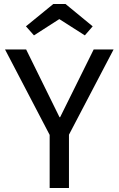

<svg xmlns="http://www.w3.org/2000/svg" viewBox="-20 -935 590 955"><path d="M323 -265V0H227V-264L5 -689H110L276 -352H279L446 -689H545ZM149 -759 109 -804 245 -915H306L441 -804L402 -759L275 -840Z"/></svg>

Font: Feura Sans
Style: Regular
Weight: 400
Designer: Carrois Corporate & Edenspiekermann
Foundry: Carrois Corporate GbR & Edenspiekermann AG
Version: Version 1.001